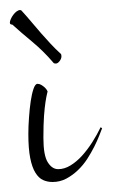

<svg xmlns="http://www.w3.org/2000/svg" viewBox="-41 -369 223 380"><path d="M33.2 -203.1Q37.1 -203.1 40.8 -200.9Q44.4 -198.7 47.1 -196.3Q49.8 -193.8 51.5 -191.2Q53.2 -188.5 53.2 -188Q53.2 -187.5 52 -182.9Q50.8 -178.2 49.1 -167.5Q47.4 -156.7 46.1 -139.4Q44.9 -122.1 44.9 -96.2Q44.9 -61.5 53.5 -47.9Q62 -34.2 74.2 -34.2Q86.4 -34.2 98.4 -41.5Q110.4 -48.8 121.1 -60.5Q131.8 -72.3 141.4 -87.2Q150.9 -102.1 158.2 -117.2L161.1 -115.2Q159.2 -110.4 155.3 -100.3Q151.4 -90.3 145.5 -78.6Q139.6 -66.9 131.6 -54.4Q123.5 -42 113 -32Q102.5 -22 90.1 -15.4Q77.6 -8.8 63 -8.8Q52.7 -8.8 44.2 -12.7Q35.6 -16.6 29.1 -27.1Q22.5 -37.6 18.8 -56.2Q15.1 -74.7 15.1 -104Q15.1 -119.1 16.4 -136.5Q17.6 -153.8 19.8 -168.7Q22 -183.6 25.4 -193.4Q28.8 -203.1 33.2 -203.1ZM-16.6 -320.3Q-21.5 -320.3 -21.5 -324.2Q-21.5 -327.1 -19.5 -331.5Q-17.6 -335.9 -14.6 -339.8Q-11.7 -343.8 -8.1 -346.4Q-4.4 -349.1 -1.5 -349.1Q0.5 -349.1 1.5 -348.1Q12.2 -336.4 21.7 -325Q31.2 -313.5 40.5 -303Q49.8 -292.5 59.3 -282.2Q68.8 -272 79.6 -262.2Q80.6 -261.2 80.6 -257.3Q80.6 -252.9 76.9 -248Q73.2 -243.2 69.3 -243.2Q65.4 -243.2 64.5 -245.1Q44.9 -268.1 22.5 -286.6Q0 -305.2 -16.6 -320.3Z"/></svg>

Font: Stalemate
Style: Regular
Weight: 400
Designer: Astigmatic (AOETI)
Foundry: Astigmatic (AOETI)
Version: Version 001.000